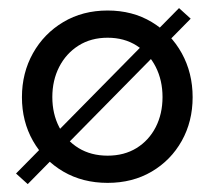

<svg xmlns="http://www.w3.org/2000/svg" viewBox="-20 -449 536 484"><path d="M431.3 -428.6 460.7 -401.9 49.9 15.1 20.4 -11.6ZM251.3 12Q188.4 12 139.6 -16.5Q90.9 -45 63.1 -93.9Q35.3 -142.9 35.3 -204Q35.3 -265.1 63.1 -314.8Q90.9 -364.4 139.6 -393.4Q188.4 -422.5 251.3 -422.5Q314.1 -422.5 362.5 -393.4Q410.8 -364.4 438.2 -314.8Q465.6 -265.1 465.6 -204Q465.6 -142.9 438.2 -93.9Q410.8 -45 362.5 -16.5Q314.1 12 251.3 12ZM251.3 -56.6Q293.1 -56.6 324.3 -75.8Q355.4 -95.1 372.6 -128.6Q389.7 -162.1 389.7 -204.3Q389.7 -246.4 372.6 -280.3Q355.4 -314.2 324.3 -334.1Q293.1 -353.9 251.3 -353.9Q209.4 -353.9 178 -334.1Q146.6 -314.2 129.2 -280.3Q111.9 -246.4 111.9 -204.3Q111.9 -162.1 129.2 -128.6Q146.6 -95.1 178 -75.8Q209.4 -56.6 251.3 -56.6Z"/></svg>

Font: League Spartan Extralight
Style: Regular
Weight: 200
Foundry: The League of Moveable Type
Version: Version 2.300; ttfautohint (v1.8.3)